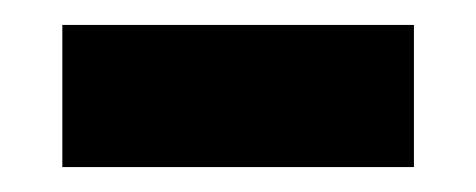

<svg xmlns="http://www.w3.org/2000/svg" viewBox="-20 -343 382 154"><path d="M30 -209V-323H312V-209Z"/></svg>

Font: Bricolage Grotesque 48pt Condensed ExtraBold SemiBold
Style: Regular
Weight: 600
Version: Version 1.000;gftools[0.9.30]